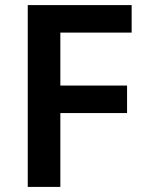

<svg xmlns="http://www.w3.org/2000/svg" viewBox="-20 -734 567 754"><path d="M217 0V-290H479V-398H217V-606H497V-714H89V0Z"/></svg>

Font: Noto Sans Georgian SemiBold
Style: Regular
Weight: 600
Designer: Monotype Design Team, Akaki Razmadze
Foundry: Google LLC
Version: Version 2.005